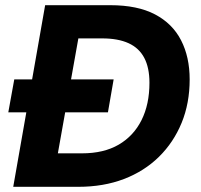

<svg xmlns="http://www.w3.org/2000/svg" viewBox="-20 -720 773 740"><path d="M12 -287 35 -414H418L396 -287ZM31 0 154 -700H405Q510 -700 577.5 -664.5Q645 -629 678 -564.5Q711 -500 711 -414Q711 -322 680 -246.5Q649 -171 592.5 -115.5Q536 -60 457.5 -30Q379 0 282 0ZM203 -129H296Q380 -129 437.5 -162.5Q495 -196 525.5 -257Q556 -318 556 -401Q556 -459 536 -497Q516 -535 475.5 -553.5Q435 -572 374 -572H282Z"/></svg>

Font: DM Sans 24pt Black
Style: Italic
Weight: 900
Italic angle: -10°
Designer: Colophon Foundry, Jonny Pinhorn
Foundry: Colophon Foundry
Version: Version 4.004;gftools[0.9.30]